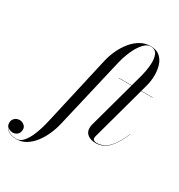

<svg xmlns="http://www.w3.org/2000/svg" viewBox="-415 -913 1236 1325"><g transform="rotate(30 202.5 -250.0)"><path d="M315 -460H418L440 -540Q455 -594.5 459.2 -644.5Q463.5 -694.5 450 -726.2Q436.5 -758 397.5 -758Q370 -758 342.8 -728.5Q315.5 -699 293.2 -649.5Q271 -600 257 -540L128.5 11.5Q118 57.5 98.5 101.8Q79 146 51.5 181.8Q24 217.5 -10.8 238.8Q-45.5 260 -87 260Q-132.5 260 -158.8 238.8Q-185 217.5 -185 186Q-185 162.5 -169.2 148.2Q-153.5 134 -130.5 134Q-111.5 134 -95.5 146.8Q-79.5 159.5 -79.5 178.5Q-79.5 206.5 -95.2 220Q-111 233.5 -133 233.5Q-147 233.5 -161 225.5Q-175 217.5 -181 202.5Q-174.5 227 -150 242.5Q-125.5 258 -87 258Q-56.5 258 -31.8 228.5Q-7 199 12.2 149.5Q31.5 100 45 40L170 -511.5Q180.5 -558 201.2 -602.2Q222 -646.5 251.2 -682.2Q280.5 -718 317.5 -739Q354.5 -760 397.5 -760Q443 -760 470.2 -736.8Q497.5 -713.5 509.2 -676Q521 -638.5 520.2 -595Q519.5 -551.5 508.5 -511.5L494.5 -460H585V-458H494L377.5 -31.5Q375.5 -23.5 375.5 -13.5Q375.5 -5.5 384.2 0Q393 5.5 406 5.5Q463.5 5.5 505.8 -41.8Q548 -89 576.5 -163.5L578 -163Q549.5 -88 506 -39Q462.5 10 400 10Q361 10 336.8 -8.5Q312.5 -27 312.5 -60.5Q312.5 -64.5 313.5 -72.5Q314.5 -80.5 315.5 -85L417.5 -458H315Z"/></g></svg>

Font: Bodoni* 96pt
Style: Italic
Weight: 400
Italic angle: -13°
Version: Version 2.3